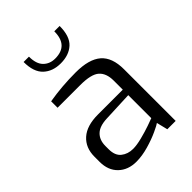

<svg xmlns="http://www.w3.org/2000/svg" viewBox="-223 -877 991 991"><g transform="rotate(-45 272.5 -382.0)"><path d="M45 -128V-166Q45 -231 87.5 -269Q130 -307 212 -307H393V-373Q393 -427 363.5 -453Q334 -479 255 -479H89V-526Q183 -542 284 -542Q381 -542 426.5 -502.5Q472 -463 472 -377V0H411L396 -61Q389 -55 352.5 -38Q316 -21 269 -7.5Q222 6 180 6Q120 6 82.5 -30Q45 -66 45 -128ZM393 -99V-267L230 -260Q175 -258 149.5 -233Q124 -208 124 -165V-141Q124 -95 150.5 -74Q177 -53 215 -53Q242 -53 281 -63Q320 -73 351.5 -84Q383 -95 393 -99ZM132 -770H171Q171 -717 196 -692Q221 -667 260 -667Q356 -667 356 -770H395Q395 -695 359 -662Q323 -629 263 -629Q204 -629 168 -663Q132 -697 132 -770Z"/></g></svg>

Font: Exo
Style: Regular
Weight: 400
Designer: Natanael Gama
Foundry: Natanael Gama
Version: Version 1.500; ttfautohint (v1.6)